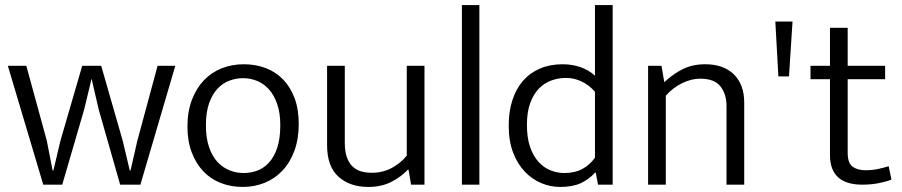

<svg xmlns="http://www.w3.org/2000/svg" viewBox="-20 -730 3565 759"><path d="M11 -470H84L165 -174L188 -56H191L219 -174L305 -470H380L465 -174L493 -56H496L523 -174L603 -470H673L535 0H455L370 -298L342 -419L313 -298L226 0H151Z M1161 -240Q1161 -181 1144 -134.5Q1127 -88 1097 -56Q1067 -24 1026.5 -7.5Q986 9 940 9Q893 9 853 -6.5Q813 -22 784 -52.5Q755 -83 738 -127.5Q721 -172 721 -230Q721 -289 738.5 -335Q756 -381 786 -412.5Q816 -444 856.5 -460Q897 -476 944 -476Q990 -476 1030 -461Q1070 -446 1099 -416Q1128 -386 1144.5 -342Q1161 -298 1161 -240ZM1088 -235Q1088 -284 1075.5 -319.5Q1063 -355 1042.5 -377.5Q1022 -400 995.5 -410.5Q969 -421 941 -421Q913 -421 886.5 -411Q860 -401 839.5 -379Q819 -357 806.5 -321.5Q794 -286 794 -235Q794 -184 806.5 -148Q819 -112 840 -89.5Q861 -67 888 -56.5Q915 -46 943 -46Q971 -46 997 -55.5Q1023 -65 1043.5 -87.5Q1064 -110 1076 -146Q1088 -182 1088 -235Z M1588 -470H1658V0H1605L1595 -59H1592Q1566 -31 1527 -11Q1488 9 1436 9Q1363 9 1318 -31.5Q1273 -72 1273 -156V-470H1343V-167Q1343 -132 1351 -109Q1359 -86 1373.5 -72Q1388 -58 1407.5 -52.5Q1427 -47 1450 -47Q1493 -47 1528.5 -66Q1564 -85 1588 -115Z M1806 0V-710H1875V0Z M2332 -710H2402V0H2344L2335 -48H2333Q2307 -20 2275 -5.5Q2243 9 2194 9Q2156 9 2120 -6Q2084 -21 2055 -51Q2026 -81 2008.5 -126.5Q1991 -172 1991 -234Q1991 -289 2005.5 -334Q2020 -379 2047.5 -410.5Q2075 -442 2114.5 -459Q2154 -476 2204 -476Q2241 -476 2273.5 -465Q2306 -454 2332 -431ZM2332 -367Q2310 -393 2280 -407.5Q2250 -422 2218 -422Q2188 -422 2160 -412Q2132 -402 2110.5 -380Q2089 -358 2076 -322.5Q2063 -287 2063 -237Q2063 -185 2075.5 -149Q2088 -113 2109 -90Q2130 -67 2156.5 -56.5Q2183 -46 2211 -46Q2252 -46 2282 -62Q2312 -78 2332 -107Z M2612 0H2542V-470H2595L2606 -405Q2641 -438 2679.5 -457Q2718 -476 2768 -476Q2840 -476 2881 -436Q2922 -396 2922 -324V0H2852V-311Q2852 -358 2828 -388.5Q2804 -419 2748 -419Q2713 -419 2677 -401.5Q2641 -384 2612 -352Z M3045 -645H3113L3099 -428H3057Z M3479 -417H3331V-126Q3331 -85 3350.5 -71Q3370 -57 3402 -57Q3427 -57 3451 -62Q3475 -67 3493 -73L3504 -20Q3484 -12 3454 -6Q3424 0 3389 0Q3261 0 3261 -117V-417H3184V-470H3261V-620H3331V-470H3479Z"/></svg>

Font: Mukta Mahee Light
Style: Regular
Weight: 300
Designer: Shuchita Grover, Noopur Datye, Girish Dalvi, Yashodeep Gholap
Foundry: Ek Type
Version: Version 2.538;PS 1.000;hotconv 16.6.51;makeotf.lib2.5.65220;